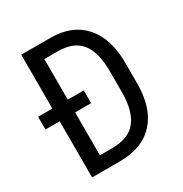

<svg xmlns="http://www.w3.org/2000/svg" viewBox="-166 -837 917 963"><g transform="rotate(-30 292.5 -355.5)"><path d="M91.3 0V-325.2H8.8V-398.9H91.3V-710.9H260.7Q385.3 -710.9 454.1 -633.1Q522.9 -555.2 522.9 -414.1V-294.9Q522.9 -153.8 453.1 -76.9Q383.3 0 250.5 0ZM273.4 -325.2H180.7V-76.7H252.4Q346.7 -76.7 390.1 -130.6Q433.6 -184.6 434.6 -290.5V-416.5Q434.6 -528.8 391.4 -581.3Q348.1 -633.8 260.7 -633.8H180.7V-398.9H273.4Z"/></g></svg>

Font: Roboto Condensed
Style: Regular
Weight: 400
Designer: Google
Version: Version 2.001047; 2015